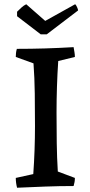

<svg xmlns="http://www.w3.org/2000/svg" viewBox="-20 -872 424 900"><path d="M60 8Q54 -15 54 -38L136 -56Q140 -112 142 -169Q144 -226 144 -281Q144 -357 143 -433Q142 -509 137 -575L54 -605Q54 -614 55 -623.5Q56 -633 59 -643Q125 -643 191.5 -645Q258 -647 325 -651Q327 -639 329 -627.5Q331 -616 331 -605L253 -586Q249 -527 247 -465.5Q245 -404 245 -345Q245 -272 246 -202Q247 -132 251 -68L331 -38Q331 -28 329.5 -19Q328 -10 325 0Q259 0 192.5 2.5Q126 5 60 8ZM171 -711 60 -796V-817Q70 -827 81 -837Q92 -847 103 -852L192 -774L332 -852Q336 -850 341 -839Q346 -828 346 -823L199 -711Z"/></svg>

Font: Labrada Medium
Style: Regular
Weight: 500
Designer: Mercedes Jáuregui
Foundry: Omnibus-Type Team
Version: Version 1.000; ttfautohint (v1.8.4.7-5d5b)